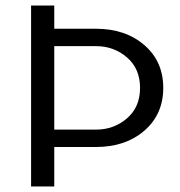

<svg xmlns="http://www.w3.org/2000/svg" viewBox="-20 -670 648 690"><path d="M175 -504.2V-204.2H325Q389.2 -204.2 436.2 -244.6Q483.3 -285 483.3 -354.2Q483.3 -423.3 436.2 -463.8Q389.2 -504.2 325 -504.2ZM175 -141.7V0H91.7V-225V-650H175V-566.7H325Q430.8 -566.7 498.8 -507.9Q566.7 -449.2 566.7 -354.2Q566.7 -259.2 498.8 -200.4Q430.8 -141.7 325 -141.7Z"/></svg>

Font: BoonBaan
Style: Regular
Weight: 400
Designer: Sungsit Sawaiwan
Foundry: FontUni
Version: Version 2.0